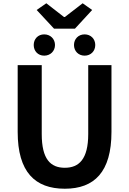

<svg xmlns="http://www.w3.org/2000/svg" viewBox="-20 -1139 788 1173"><path d="M376 14C556 14 661 -88 661 -333V-741H519V-320C519 -166 462 -114 376 -114C289 -114 235 -166 235 -320V-741H88V-333C88 -88 194 14 376 14ZM310 -964H438L543 -1078L485 -1119L376 -1035H371L263 -1119L204 -1078ZM250 -799C288 -799 316 -827 316 -864C316 -901 288 -929 250 -929C212 -929 186 -901 186 -864C186 -827 212 -799 250 -799ZM497 -799C535 -799 562 -827 562 -864C562 -901 535 -929 497 -929C459 -929 432 -901 432 -864C432 -827 459 -799 497 -799Z"/></svg>

Font: Noto Sans Mono CJK TC
Style: Bold
Weight: 700
Designer: Ryoko NISHIZUKA 西塚涼子 (kana, bopomofo & ideographs); Paul D. Hunt (Latin, Greek & Cyrillic); Sandoll Communications 산돌커뮤니
Foundry: Adobe
Version: Version 2.004;hotconv 1.0.118;makeotfexe 2.5.65603